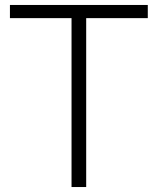

<svg xmlns="http://www.w3.org/2000/svg" viewBox="-20 -753 635 773"><path d="M575 -733V-680H327V0H268V-680H20V-733Z"/></svg>

Font: IBM Plex Sans JP Light
Style: Regular
Weight: 300
Designer: Mike Abbink; Paul van der Laan; Pieter van Rosmalen; Wujin Sim; Yejin Wi; Jinhee Kim; Boomi Park; Yona Kim; Kichan Ma
Foundry: Sandoll Inc.
Version: Version 1.002